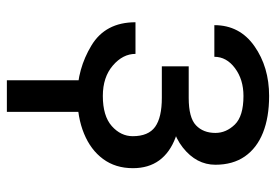

<svg xmlns="http://www.w3.org/2000/svg" viewBox="-140 -438 789 548"><g transform="rotate(90 254.0 -163.5)"><path d="M266.1 -252.4H168.9V-308.1H258.8Q315.4 -308.1 337.2 -328.9Q358.9 -349.6 358.9 -384.3Q358.9 -415 335 -439.7Q311 -464.4 253.4 -464.4Q206.5 -464.4 174.1 -440.2Q141.6 -416 141.6 -381.3H51.3Q51.3 -453.6 111.1 -495.6Q170.9 -537.6 253.4 -537.6Q314.5 -537.6 358.4 -520Q402.3 -502.4 426 -468.3Q449.7 -434.1 449.7 -384.3Q449.7 -330.1 400.6 -291.3Q351.6 -252.4 266.1 -252.4ZM168.9 -286.6H266.1Q329.1 -286.6 372.1 -270.5Q415 -254.4 437.3 -223.9Q459.5 -193.4 459.5 -148.9Q459.5 -99.1 433.3 -63.7Q407.2 -28.3 360.8 -9.3Q314.5 9.8 253.4 9.8Q176.3 9.8 109.6 -30.3Q43 -70.3 43 -156.2H133.3Q133.3 -120.1 166.5 -91.6Q199.7 -63 253.4 -63Q310.5 -63 339.4 -88.6Q368.2 -114.3 368.2 -148.4Q368.2 -192.9 341.6 -212.2Q314.9 -231.4 258.8 -231.4H168.9ZM298.8 -39.6V210.9H208.5V-39.6Z"/></g></svg>

Font: RobotoDEMO
Style: Regular
Weight: 400
Designer: Christian Robertson
Foundry: Google
Version: Version 2.136